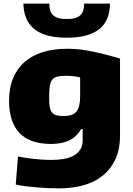

<svg xmlns="http://www.w3.org/2000/svg" viewBox="-20 -819 732 1059"><path d="M307 220Q276 220 242.5 218.5Q209 217 177 214Q145 211 116.5 207.5Q88 204 67 199L79 44Q114 51 163 57Q212 63 262 63Q298 63 329.5 58Q361 53 385 40Q409 27 422.5 6.5Q436 -14 436 -46V-107H427Q402 -63 360.5 -44Q319 -25 262 -25Q30 -25 30 -265Q30 -335 52.5 -388.5Q75 -442 116.5 -478Q158 -514 217.5 -532Q277 -550 351 -550Q376 -550 401.5 -548Q427 -546 460 -540.5Q493 -535 537 -524.5Q581 -514 642 -496V-73Q642 7 615 62.5Q588 118 542.5 153Q497 188 436 204Q375 220 307 220ZM331 -179Q382 -179 402 -204Q422 -229 422 -289V-392Q406 -396 387 -398.5Q368 -401 345 -401Q315 -401 296.5 -396.5Q278 -392 268 -379.5Q258 -367 254.5 -343.5Q251 -320 251 -282Q251 -251 254 -231Q257 -211 266 -199.5Q275 -188 290.5 -183.5Q306 -179 331 -179ZM348 -611Q281 -611 235.5 -625Q190 -639 162.5 -664.5Q135 -690 122.5 -724Q110 -758 109 -799H252Q252 -778 256.5 -762.5Q261 -747 272 -736Q283 -725 301.5 -719.5Q320 -714 348 -714Q376 -714 394.5 -719.5Q413 -725 424 -736Q435 -747 439.5 -762.5Q444 -778 444 -799H587Q586 -757 573.5 -722.5Q561 -688 533.5 -663.5Q506 -639 460.5 -625Q415 -611 348 -611Z"/></svg>

Font: Encode Sans Normal
Style: Black
Weight: 900
Designer: Pablo Impallari, Andres Torresi
Foundry: Pablo Impallari, Andres Torresi
Version: Version 1.000; ttfautohint (v1.00) -l 8 -r 50 -G 200 -x 14 -